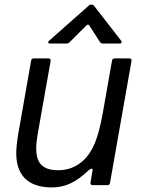

<svg xmlns="http://www.w3.org/2000/svg" viewBox="-20 -808 618 838"><path d="M60 -77Q51 -103 51 -139Q51 -170 59 -220L116 -544Q118 -553 127 -553H192Q197 -553 199.5 -550Q202 -547 201 -542L144 -220Q138 -186 138 -160Q138 -119 154 -96Q176 -65 234 -65Q296 -65 342 -106Q374 -135 394 -183.5Q414 -232 429 -317L469 -544Q471 -553 480 -553H545Q550 -553 552.5 -550Q555 -547 554 -542L460 -9Q459 0 449 0H384Q379 0 376.5 -3Q374 -6 375 -11L384 -65V-67Q384 -72 380 -72Q376 -72 367 -65Q325 -25 287.5 -7.5Q250 10 207 10Q90 10 60 -77ZM199 -618Q192 -618 190.5 -622Q189 -626 194 -630L367 -783Q372 -788 379 -788Q386 -788 391 -782L509 -630Q511 -628 511 -624Q511 -622 509 -620Q507 -618 503 -618H428Q421 -618 416 -625L371 -695Q365 -705 357 -697L283 -623Q278 -618 271 -618Z"/></svg>

Font: Open Sauce Two
Style: Italic
Weight: 400
Italic angle: -10°
Designer: Alfredo Marco Pradil
Foundry: Creative Sauce Fz LLC
Version: Version 1.477